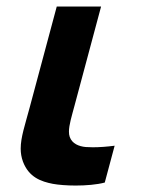

<svg xmlns="http://www.w3.org/2000/svg" viewBox="-20 -560 462 589"><path d="M142.3 4C159.8 7.2 185.3 9.2 212.2 9.2C243.6 9.2 277 6.5 301.4 0L331.7 -113C309.6 -110.1 285.8 -108.2 264.6 -108.2C256.8 -108.2 249.4 -108.5 242.6 -109C222.1 -111 201.3 -119 193.9 -140C192.2 -144.8 191.5 -150.2 191.5 -156.3C191.5 -176.4 199.8 -203.1 208.9 -237L290.1 -540H154.1L70.7 -229C56.7 -176.7 43.5 -138.8 43.5 -104.3C43.5 -90.5 45.6 -77.3 50.5 -64C68.7 -16 106.2 -3 142.3 4Z"/></svg>

Font: Manrope
Style: ExtraBoldItalic
Weight: 800
Italic angle: -15°
Designer: Mikhail Sharanda
Foundry: Mikhail Sharanda
Version: Version 4.502;hotconv 1.0.109;makeotfexe 2.5.65596